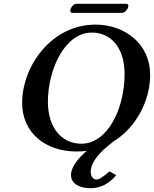

<svg xmlns="http://www.w3.org/2000/svg" viewBox="-20 -788 813 1014"><path d="M626 -720C639 -720 655 -739 657 -752C658 -754 658 -755 658 -756C658 -762 655 -768 646 -768H382C369 -768 354 -749 352 -737C351 -735 351 -734 351 -732C351 -726 354 -720 361 -720ZM355 136C355 182 399 206 458 206C509 206 556 183 594 137L558 117C527 144 506 160 489 160C470 160 459 141 459 120C459 52 544 -14 575 -37H573C701 -113 773 -258 773 -393C773 -555 641 -658 484 -658C252 -658 97 -439 97 -244C97 -86 221 12 383 12C403 12 421 11 438 9C395 46 355 92 355 136ZM409 -29C310 -29 233 -109 233 -250C233 -421 322 -616 465 -616C560 -616 638 -543 638 -397C638 -215 549 -29 409 -29Z"/></svg>

Font: Linux Libertine O
Style: Bold Italic
Weight: 700
Italic angle: -11.5°
Designer: Philipp H. Poll
Foundry: Philipp H. Poll
Version: Version 4.1.0